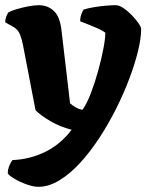

<svg xmlns="http://www.w3.org/2000/svg" viewBox="-35 -520 574 740"><path d="M113 200Q94 200 68.5 191Q43 182 22.5 170Q2 158 -5 149Q-5 133 1 118.5Q7 104 13 97Q82 94 141 64.5Q200 35 241 -20Q197 -31 159.5 -53Q122 -75 102 -95L54 -344Q50 -366 42.5 -386Q35 -406 17 -416L-15 -434Q-15 -445 -11 -455.5Q-7 -466 -3 -472Q7 -478 28.5 -484.5Q50 -491 74 -495.5Q98 -500 114 -500Q149 -500 172.5 -478Q196 -456 202 -403L235 -122Q242 -115 255.5 -107Q269 -99 283 -97Q300 -121 315.5 -161.5Q331 -202 343.5 -247.5Q356 -293 363.5 -332.5Q371 -372 371 -394Q359 -403 339.5 -411.5Q320 -420 302 -427Q284 -434 274 -438Q274 -453 278.5 -465Q283 -477 287 -483Q302 -488 325.5 -492Q349 -496 372.5 -498Q396 -500 411 -500Q424 -500 440.5 -489Q457 -478 472.5 -462Q488 -446 498.5 -431Q509 -416 509 -407Q509 -373 497 -323.5Q485 -274 463.5 -217Q442 -160 413 -102Q384 -44 348.5 10.5Q313 65 274 107.5Q235 150 194 175Q153 200 113 200Z"/></svg>

Font: Texturina 72pt Black
Style: Regular
Weight: 900
Designer: Guillermo Torres Carreño
Foundry: Omnibus-Type
Version: Version 1.002; ttfautohint (v1.8.3)